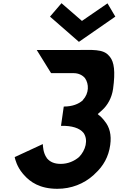

<svg xmlns="http://www.w3.org/2000/svg" viewBox="-20 -1160 742 1202"><path d="M273 -170V-171C250 -202 249 -244 248 -258L73 -177L72 -176C75 -162 86 -117 122 -74L129 -66C168 -21 229 22 339 22C426 22 505 -9 566 -64L575 -73C627 -120 660 -179 670 -252C679 -316 666 -365 635 -402L629 -410C620 -420 613 -429 601 -438H600L592 -446L618 -469C654 -501 680 -548 688 -604C703 -714 694 -771 669 -803L662 -811C626 -855 553 -847 464 -847H210L298 -705L301 -702H442C472 -702 497 -689 512 -671C538 -634 538 -576 499 -534V-533L497 -531C472 -509 433 -493 380 -493L379 -492L362 -373L363 -372C430 -374 479 -358 503 -328C534 -284 516 -219 475 -177C446 -152 406 -134 360 -134C319 -134 293 -147 275 -168ZM653 -1139 493 -1029 365 -1140C342 -1113 316 -1082 293 -1056L474 -898L702 -1056ZM702 -1056C702 -1052 700 -1050 702 -1056Z"/></svg>

Font: Hussar Woodtype
Style: SeBdObl
Weight: 900
Foundry: Cannot Into Space Fonts
Version: Version 1.07